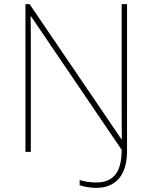

<svg xmlns="http://www.w3.org/2000/svg" viewBox="-20 -734 738 928"><path d="M445 174C543 174 594 108 594 -3V-714H568V-211C568 -165 568 -111 569 -61H567L123 -714H103V0H129V-502C129 -555 129 -597 128 -655H130L568 -10C568 99 528 148 444 148C415 148 386 143 365 136V161C380 167 414 174 445 174Z"/></svg>

Font: Noto Sans Syriac Eastern Thin
Style: Regular
Weight: 100
Designer: Patrick Giasson and the Monotype Design Team
Foundry: Monotype Imaging Inc.
Version: Version 3.001